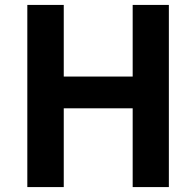

<svg xmlns="http://www.w3.org/2000/svg" viewBox="-20 -760 797 780"><path d="M239 -740H91V0H239V-320H519V0H666V-740H519V-449H239Z"/></svg>

Font: Bithumb Trading Sans Bold
Style: Bold
Weight: 700
Designer: Ham Hyungwon
Foundry: Bithumb
Version: Version 0.500;FEAKit 1.0